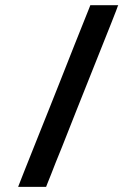

<svg xmlns="http://www.w3.org/2000/svg" viewBox="-20 -728 527 742"><path d="M329.1 -708Q329.1 -708 324.2 -695.3Q319.3 -683.6 310.5 -661.1Q293.9 -620.1 267.6 -553.7Q241.2 -486.3 210.9 -410.2Q191.4 -360.4 170.9 -309.6Q150.4 -258.8 131.8 -211.9Q97.7 -126 74.2 -67.4Q50.8 -7.8 50.8 -7.8Q50.8 -7.8 50.8 -6.8Q49.8 -5.9 49.8 -5.9Q49.8 -5.9 64.5 -5.9Q78.1 -5.9 95.7 -5.9Q118.2 -5.9 137.7 -5.9Q158.2 -5.9 158.2 -5.9Q158.2 -5.9 163.1 -18.6Q168 -30.3 176.8 -52.7Q192.4 -93.8 219.7 -160.2Q246.1 -227.5 276.4 -303.7Q313.5 -395.5 349.6 -487.3Q385.7 -579.1 409.2 -636.7Q421.9 -668.9 428.7 -686.5Q435.5 -705.1 435.5 -705.1Q435.5 -705.1 436.5 -706.1Q436.5 -708 436.5 -708Q436.5 -708 417 -708Q397.5 -708 375 -708Q357.4 -708 342.8 -708Q329.1 -708 329.1 -708Z"/></svg>

Font: umazing
Style: Display
Weight: 400
Designer: umazing